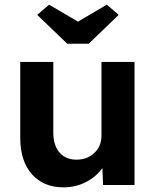

<svg xmlns="http://www.w3.org/2000/svg" viewBox="-20 -795 670 825"><path d="M253 10Q167 10 117 -46.5Q67 -103 67 -203V-529H209V-226Q209 -171 235.5 -140Q262 -109 309 -109Q355 -109 385.5 -138Q416 -167 416 -212V-529H558V0H423L420 -73Q393 -35 349 -12.5Q305 10 253 10ZM269 -607 140 -731 191 -775 315 -702 439 -775 490 -731 361 -607Z"/></svg>

Font: Lexend Deca SemiBold
Style: Regular
Weight: 600
Designer: Bonnie Shaver-Troup, Thomas Jockin
Foundry: Lexend
Version: Version 1.008; ttfautohint (v1.8.4.7-5d5b)